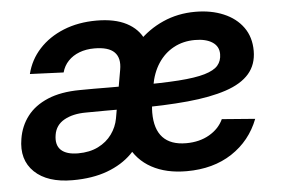

<svg xmlns="http://www.w3.org/2000/svg" viewBox="-44 -606 994 678"><g transform="rotate(-5 452.5 -267.0)"><path d="M188 8.3Q98.6 8.3 53 -35.6Q7.3 -79.6 20 -153.3Q27.3 -198.2 53.5 -232.4Q79.6 -266.6 126.2 -286.4Q172.9 -306.2 240.7 -306.6Q266.6 -307.1 290.8 -306.9Q314.9 -306.6 341.6 -306.6Q368.2 -306.6 401.4 -306.6L391.6 -226.1Q357.9 -226.1 323 -226.1Q288.1 -226.1 255.4 -225.6Q209 -225.6 178 -208.3Q147 -190.9 141.6 -156.2Q135.7 -120.6 155 -102.5Q174.3 -84.5 215.3 -84.5Q256.3 -84.5 286.6 -99.6Q316.9 -114.7 335.2 -140.1Q353.5 -165.5 358.9 -195.3L388.7 -365.7Q396 -406.7 375.2 -427.7Q354.5 -448.7 304.2 -448.7Q274.9 -448.7 251.2 -439.7Q227.5 -430.7 211.4 -413.8Q195.3 -397 189 -373.5L69.8 -378.4Q82 -428.2 116.5 -465.8Q150.9 -503.4 203.1 -524.7Q255.4 -545.9 320.3 -545.9Q384.8 -545.9 426.5 -524.2Q468.3 -502.4 485.6 -463.1Q502.9 -423.8 494.1 -371.1L457.5 -149.9L449.2 -146.5Q433.1 -100.1 398.4 -65.4Q363.8 -30.8 311 -11.2Q258.3 8.3 188 8.3ZM591.8 11.7Q519 11.7 467.8 -16.4Q416.5 -44.4 391.6 -98.6Q366.7 -152.8 372.1 -230.5Q375.5 -299.3 399.4 -357.2Q423.3 -415 463.1 -457.3Q502.9 -499.5 555.7 -522.9Q608.4 -546.4 670.4 -546.4Q726.6 -546.4 770.5 -527.8Q814.5 -509.3 839.4 -474.6Q864.3 -439.9 864.3 -391.1Q864.3 -342.8 836.4 -310.5Q808.6 -278.3 753.2 -259.8Q697.8 -241.2 616 -233.4Q534.2 -225.6 425.8 -225.6L439 -305.7Q531.2 -305.7 590.8 -309.8Q650.4 -314 684.1 -324Q717.8 -334 731.4 -350.1Q745.1 -366.2 745.1 -390.1Q745.1 -417.5 722.4 -432.4Q699.7 -447.3 660.6 -447.3Q618.7 -447.3 585.2 -429.2Q551.8 -411.1 530 -377.9Q508.3 -344.7 500.5 -299.3Q497.1 -279.3 494.1 -261.5Q491.2 -243.7 489.7 -229.2Q488.3 -214.8 488.3 -204.6Q488.3 -146 516.1 -116.5Q543.9 -86.9 598.6 -86.9Q646 -86.9 680.9 -107.2Q715.8 -127.4 731 -160.6L848.6 -151.4Q819.3 -75.7 752.7 -32Q686 11.7 591.8 11.7Z"/></g></svg>

Font: Inter 20pt SemiBold
Style: Italic
Weight: 600
Italic angle: -9.3988°
Version: Version 4.001;git-66647c0bb